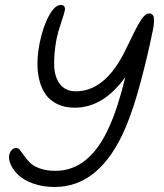

<svg xmlns="http://www.w3.org/2000/svg" viewBox="-20 -682 661 772"><path d="M200.2 69.8Q152.8 69.8 114.7 56.4Q76.7 43 55.2 22.9Q33.7 2.9 23.7 -19Q13.7 -41 17.1 -59.1Q19.5 -70.3 27.1 -78.6Q34.7 -86.9 44.9 -86.9Q53.7 -86.9 61.3 -77.4Q68.8 -67.9 78.1 -54.4Q87.4 -41 100.8 -27.6Q114.3 -14.2 140.6 -4.6Q167 4.9 203.1 4.9Q340.8 4.9 419.9 -173.8Q454.1 -249 483.9 -372.1Q395.5 -249 280.8 -249Q240.7 -249 210.7 -263.4Q180.7 -277.8 163.6 -302.2Q146.5 -326.7 138.2 -360.1Q129.9 -393.6 130.6 -430.4Q131.3 -467.3 139.2 -507.8Q152.8 -575.2 176.8 -618.7Q200.7 -662.1 224.1 -662.1Q235.4 -662.1 239 -655.3Q242.7 -648.4 240.2 -638.2Q238.8 -629.4 226.1 -592Q213.4 -554.7 207 -523.9Q195.8 -461.9 198 -415.5Q200.2 -369.1 222.4 -342Q244.6 -314.9 285.2 -314.9Q397.5 -314.9 476.1 -463.9Q485.4 -481.9 499 -510.3Q512.7 -538.6 521.5 -556.2Q530.3 -573.7 541 -592Q551.8 -610.4 561.3 -619.1Q570.8 -627.9 580.1 -627.9Q597.7 -627.9 599.1 -605.7Q600.6 -583.5 590.8 -543Q574.7 -462.4 545.7 -353Q516.6 -243.7 484.9 -168.9Q382.8 69.8 200.2 69.8Z"/></svg>

Font: Shantell Sans Irregular Bouncy
Style: Italic
Weight: 300
Italic angle: -11.31°
Designer: Stephen Nixon, Anya Danilova, Shantell Martin
Foundry: Arrow Type
Version: Version 1.006;[9816181b4]